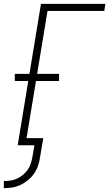

<svg xmlns="http://www.w3.org/2000/svg" viewBox="-44 -755 568 998"><path d="M-24 223V186Q-7 186 10.5 183.5Q28 181 44 173.5Q60 166 74.5 154.5Q89 143 99.5 128Q110 113 115.5 96.5Q121 80 124 63L135 0H48L103 -334H33V-371H109L169 -735H504L498 -698H203L149 -371H263V-334H143L94 -37H181L164 63Q161 84 154 105.5Q147 127 133.5 146.5Q120 166 102 181Q84 196 63 206Q42 216 20 219.5Q-2 223 -23 223Z"/></svg>

Font: Iosevka SS18 Extralight
Style: Italic
Weight: 200
Italic angle: -9°
Monospace: yes
Designer: Belleve Invis
Foundry: Belleve Invis
Version: Version 25.1.1; ttfautohint (v1.8.4)